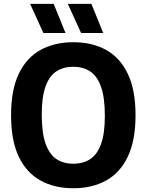

<svg xmlns="http://www.w3.org/2000/svg" viewBox="-20 -969 762 998"><path d="M361 9.5Q264 9.5 191.2 -30.2Q118.5 -70 78 -153.8Q37.5 -237.5 37.5 -370Q37.5 -502.5 78 -586.2Q118.5 -670 191.2 -709.8Q264 -749.5 361 -749.5Q458.5 -749.5 531 -709.8Q603.5 -670 644 -586Q684.5 -502 684.5 -370Q684.5 -238 644 -154Q603.5 -70 530.8 -30.2Q458 9.5 361 9.5ZM361 -118Q412.5 -118 449 -142Q485.5 -166 505.2 -220.5Q525 -275 525 -366.5Q525 -461.5 505.2 -517.5Q485.5 -573.5 448.8 -597.8Q412 -622 361 -622Q310 -622 273.2 -598.2Q236.5 -574.5 216.8 -519.8Q197 -465 197 -373.5Q197 -278.5 216.8 -222.5Q236.5 -166.5 273.2 -142.2Q310 -118 361 -118ZM401.5 -797.5 332.5 -949H455L516.5 -797.5ZM205.5 -797.5 136.5 -949H259L320.5 -797.5Z"/></svg>

Font: Encode Sans SemiCondensed
Style: Bold
Weight: 700
Width: 4
Designer: Multiple Designers
Foundry: Impallari Type
Version: Version 3.002